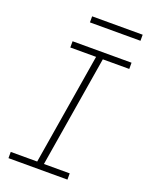

<svg xmlns="http://www.w3.org/2000/svg" viewBox="-165 -987 830 1071"><g transform="rotate(20 250.0 -451.5)"><path d="M373 0H23V-37H180L289 -698H136V-735H486V-698H329L220 -37H373ZM191 -867V-903H491V-867Z"/></g></svg>

Font: Iosevka Extralight Oblique
Style: Regular
Weight: 200
Italic angle: -9°
Monospace: yes
Designer: Belleve Invis
Foundry: Belleve Invis
Version: Version 32.5.0; ttfautohint (v1.8.4)